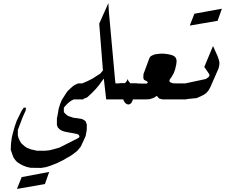

<svg xmlns="http://www.w3.org/2000/svg" viewBox="-20 -656 1540 1267"><path d="M530.3 -104.5V0H466.8L451.2 7.8L435.5 18.6L420.9 32.2L409.2 44.9L401.4 54.7V84L415 98.6L429.7 109.4L464.8 121.1L489.3 124L519.5 128.9L535.2 136.7L544.9 144.5L552.7 165V196.3L550.8 211.9L544.9 242.2L513.7 310.5L501 326.2L489.3 339.8L464.8 359.4L443.4 374L417 388.7L395.5 401.4L377 410.2L355.5 420.9L333 429.7L307.6 439.5L281.2 447.3L251 452.1L181.6 451.2L155.3 445.3L132.8 436.5L115.2 427.7L92.8 413.1L81.1 400.4L69.3 383.8L61.5 363.3L50.8 332L52.7 291L57.6 252.9L65.4 220.7L77.1 178.7L90.8 139.6L123 74.2L136.7 54.7H151.4L149.4 73.2L128.9 119.1L105.5 180.7L97.7 201.2V238.3L101.6 252.9L109.4 270.5L119.1 288.1L141.6 308.6L157.2 319.3L185.5 330.1L225.6 338.9H273.4L305.7 335.9L329.1 330.1L371.1 318.4L487.3 259.8L501 252L504.9 243.2L499 233.4L489.3 228.5L407.2 212.9L389.6 207L373 197.3L361.3 184.6L355.5 168.9V125L359.4 107.4L367.2 61.5L377 30.3L386.7 5.9L401.4 -17.6L415 -39.1L426.8 -55.7L443.4 -71.3L462.9 -88.9L479.5 -98.6L495.1 -105.5H522.5ZM304.7 478.5 276.4 558.6 91.8 590.8 123 512.7Z M695.3 -635.7 698.2 -581.1 740.2 -119.1 742.2 -105.5H778.3V0H680.7L678.7 -17.6L665 -137.7L632.8 -93.8L613.3 -70.3L587.9 -43.9L555.7 -13.7L522 0V-105.5L560.5 -122.1L590.8 -137.7L618.2 -155.3L642.6 -170.9L659.2 -191.4L634.8 -500Z M790 0H768.1V-107.4H796.9H804.7L807.6 -111.3L814.5 -118.2L817.4 -123L820.3 -128.9L822.3 -135.7L824.2 -128.9L827.1 -123L831.1 -117.2L836.9 -110.4L839.8 -106.4H884.3V0H860.4H856.4L855.5 4.9L853.5 10.7L850.6 16.6L845.7 24.4L839.8 29.3L834 32.2L828.1 33.2H824.2L818.4 31.2L812.5 28.3L806.6 23.4L801.8 17.6L797.9 11.7L794.9 4.9L793.9 0Z M871.6 0V-105.5L914.1 -104.5H947.3L955.1 -109.4L952.1 -118.2L929.7 -129.9L925.8 -142.6L926.8 -167L965.8 -272.5L974.6 -285.2L986.3 -291L1001 -296.9L1019.5 -299.8L1040 -301.8H1061.5L1085.9 -298.8L1104.5 -294.9L1121.1 -290L1135.7 -280.3L1142.6 -268.6L1145.5 -254.9L1143.6 -233.4L1135.7 -198.2L1127 -174.8L1113.3 -149.4L1104.5 -137.7L1097.7 -127L1100.6 -114.3L1121.1 -106.4L1146.5 -105.5H1209.5V0H1141.6H1108.4H1053.7L1032.2 -4.9L1022.5 -13.7L1015.6 -23.4L991.2 -8.8L964.8 -1L935.5 0H898.4Z M1385.7 -352.5 1415 -287.1 1422.9 -265.6 1427.7 -246.1V-230.5L1422.9 -206.1L1368.2 -81.1L1355.5 -58.6L1341.8 -43L1326.2 -31.2L1306.6 -21.5L1278.3 -8.8L1202.1 -1V-105.5L1338.9 -134.8L1356.4 -147.5L1362.3 -156.2L1361.3 -165L1353.5 -177.7L1328.1 -213.9ZM1444.3 -598.6 1416 -518.6 1232.4 -487.3 1262.7 -565.4Z"/></svg>

Font: LaylaRuqaa
Style: Regular
Weight: 400
Version: Version 2.0